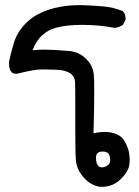

<svg xmlns="http://www.w3.org/2000/svg" viewBox="-20 -561 540 746"><path d="M272.5 -62.5V-152.3Q272.5 -228 271.5 -244.1Q270 -264.6 252.4 -276.4Q233.4 -288.6 201.2 -290Q175.3 -291 160.6 -291Q146 -291 135.5 -291Q125 -291 102.3 -286.9Q79.6 -282.7 47.9 -274.9Q44.4 -274.4 41.5 -274.4Q31.2 -274.4 24.9 -280.8Q15.1 -290.5 15.1 -314.9Q15.1 -320.3 15.1 -321.3Q22.9 -358.9 34.2 -395Q46.9 -437 80.1 -470.2Q103 -493.7 132.8 -508.3Q168 -525.9 211.9 -534.2Q249 -541 286.1 -541Q292.5 -541 298.8 -541Q342.3 -539.6 381.3 -536.1Q420.4 -532.7 456.1 -518.1L457 -517.6Q467.8 -506.8 467.8 -489.7Q467.8 -486.8 467.3 -482.9L457 -463.9Q442.4 -454.6 425.8 -452.6Q365.2 -464.4 299.8 -464.4Q236.8 -464.4 195.3 -452.6Q167.5 -445.3 143.1 -423.3Q121.1 -403.3 106.4 -365.7Q134.3 -368.2 151.9 -368.2Q185.5 -368.2 249.5 -362.8Q287.1 -359.4 315.4 -331.5Q340.3 -306.6 344.2 -272.9Q346.2 -258.3 346.2 -204.3Q346.2 -150.4 343.3 -43Q366.2 -48.3 386.2 -48.3Q398.9 -48.3 410.6 -46.4Q444.3 -40 459 -19.8Q473.6 0.5 480 25.9Q483.9 42 483.9 59.1Q483.9 68.8 482.2 80.6Q480.5 92.3 472.7 105.5Q463.9 121.1 447.3 136.7Q417 165 376 165Q370.6 165 367.2 164.6Q332 159.2 304.9 128.2Q277.8 97.2 274.9 62.5Q272.5 34.2 272.5 -62.5ZM408.2 63.5Q408.2 61.5 408.2 59.6Q408.2 54.7 407 49.3Q405.8 43.9 404.8 42Q399.4 27.8 379.4 27.8Q365.2 27.8 359.1 33.9Q353 40 353 51.8Q353 85 371.6 88.9Q373.5 89.4 376 89.4Q383.3 89.4 392.6 85L403.3 77.1Q407.7 71.3 408.2 63.5Z"/></svg>

Font: Bakudai
Style: Medium
Weight: 500
Version: Version 1.48